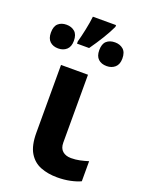

<svg xmlns="http://www.w3.org/2000/svg" viewBox="-187 -913 751 997"><g transform="rotate(20 189.0 -414.0)"><path d="M227.1 -545.9V-170.9Q227.1 -139.6 244.9 -124.3Q262.7 -108.9 292 -108.9Q316.9 -108.9 339.8 -113.8Q362.8 -118.7 386.2 -126V-15.1Q363.8 -4.4 330.3 2.7Q296.9 9.8 257.8 9.8Q207 9.8 166.3 -6.1Q125.5 -22 101.8 -61.3Q78.1 -100.6 78.1 -170.9V-545.9ZM275.9 -837.9V-828.1Q260.7 -795.4 236.8 -756.3Q212.9 -717.3 185.1 -678.2H118.2V-690.9Q126.5 -720.2 135.5 -762.9Q144.5 -805.7 147.9 -837.9ZM34.2 -752Q62 -752 80.1 -736.3Q98.1 -720.7 98.1 -686Q98.1 -653.3 80.1 -637.2Q62 -621.1 34.2 -621.1Q5.9 -621.1 -11.5 -637.2Q-28.8 -653.3 -28.8 -686Q-28.8 -720.7 -11.5 -736.3Q5.9 -752 34.2 -752ZM302.2 -752Q329.6 -752 347.9 -736.3Q366.2 -720.7 366.2 -686Q366.2 -653.3 347.9 -637.2Q329.6 -621.1 302.2 -621.1Q272.9 -621.1 255.6 -637.2Q238.3 -653.3 238.3 -686Q238.3 -720.7 255.6 -736.3Q272.9 -752 302.2 -752Z"/></g></svg>

Font: Open Sans
Style: Bold
Weight: 700
Designer: Monotype Design Team
Foundry: Monotype Imaging Inc.
Version: Version 3.000; ttfautohint (v1.8.4)